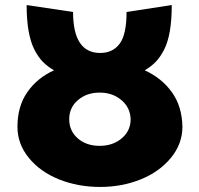

<svg xmlns="http://www.w3.org/2000/svg" viewBox="-20 -722 785 757"><path d="M48.8 -222.2Q48.8 -302.7 87.6 -358.6Q126.5 -414.6 192.9 -444.8Q167.5 -459.5 149.2 -478Q130.9 -496.6 115.7 -526.1Q100.6 -555.7 92.8 -599.6Q85 -643.6 85 -702.1L268.1 -674.8Q268.1 -513.2 375 -513.2Q424.8 -513.2 451.9 -549.8Q479 -586.4 479 -674.8L657.2 -702.1Q657.2 -643.6 649.7 -599.6Q642.1 -555.7 627 -526.1Q611.8 -496.6 593.8 -478Q575.7 -459.5 550.8 -444.8Q617.7 -414.1 657.7 -358.4Q697.8 -302.7 699.2 -222.2Q699.2 -154.8 653.8 -99.6Q608.4 -44.4 534.4 -14.6Q460.4 15.1 375 15.1Q287.6 15.1 213.1 -14.6Q138.7 -44.4 93.8 -99.4Q48.8 -154.3 48.8 -222.2ZM373 -147Q425.3 -147 460.2 -176.8Q495.1 -206.5 495.1 -252Q493.7 -297.9 458.7 -327.4Q423.8 -356.9 373 -356.9Q321.8 -356.9 287.4 -327.4Q252.9 -297.9 252.9 -252Q252.9 -206.1 286.6 -176.5Q320.3 -147 373 -147Z"/></svg>

Font: Hussar Preview
Style: Bold
Weight: 700
Foundry: Cannot Into Space Fonts, PlusOne Fonts
Version: Version 2.29RC2 "Millennial"